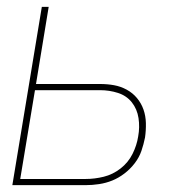

<svg xmlns="http://www.w3.org/2000/svg" viewBox="-20 -540 540 560"><path d="M16 0 102 -520H122L85 -295H272Q293 -295 312.5 -291.5Q332 -288 349.5 -278.5Q367 -269 379.5 -254Q392 -239 398.5 -220.5Q405 -202 405.5 -181Q406 -160 403 -139Q399 -119 392.5 -100Q386 -81 373 -64Q360 -47 343 -34Q326 -21 307.5 -13.5Q289 -6 269 -3Q249 0 230 0ZM39 -18H230Q256 -18 282.5 -24.5Q309 -31 331.5 -48.5Q354 -66 366.5 -91Q379 -116 383 -142Q388 -169 384 -195.5Q380 -222 364.5 -241.5Q349 -261 324 -269Q299 -277 272 -277H82Z"/></svg>

Font: Iosevka Term Curly Th Obl
Style: Regular
Weight: 100
Italic angle: -9°
Designer: Belleve Invis
Foundry: Belleve Invis
Version: Version 32.3.0